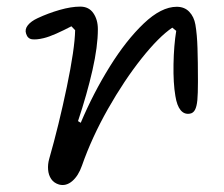

<svg xmlns="http://www.w3.org/2000/svg" viewBox="-20 -532 660 566"><path d="M125 -63.5Q153.5 -163 177 -275.8Q200.5 -388.5 201.5 -443L190.5 -454.5Q167.5 -442.5 146.2 -433Q125 -423.5 108.5 -419.5Q87.5 -414.5 74.5 -416.2Q61.5 -418 57 -432.5Q52.5 -445.5 62 -457.5Q71.5 -469.5 91 -478.5Q122 -493 156 -502.8Q190 -512.5 216.5 -512.5Q242 -512.5 255.2 -493.2Q268.5 -474 268.5 -446Q268.5 -395 252.5 -324.8Q236.5 -254.5 210 -175L218 -170Q255 -257.5 303.5 -335.5Q352 -413.5 403.8 -462.8Q455.5 -512 501 -512Q524 -512 538 -497.2Q552 -482.5 556 -459.5Q561 -430.5 562.2 -390Q563.5 -349.5 563.5 -297Q563.5 -293.5 563.5 -289.5Q563.5 -256 561.8 -237Q560 -218 554.8 -208.2Q549.5 -198.5 540 -197Q523.5 -194 512.5 -207.2Q501.5 -220.5 497 -249Q490.5 -287 491.5 -342.8Q492.5 -398.5 499.5 -441L488 -450.5Q448.5 -424 397.2 -359.5Q346 -295 298.2 -210.8Q250.5 -126.5 221.5 -43.5Q211 -13.5 192.8 2Q174.5 17.5 154 12Q139 7.5 131 -4.2Q123 -16 121.8 -31.8Q120.5 -47.5 125 -63.5Z"/></svg>

Font: Monaspace Radon Var
Style: Regular
Weight: 400
Designer: Riley Cran and the Lettermatic Team
Version: Version 1.000 (Monaspace Radon Var)